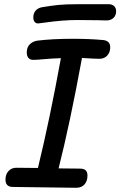

<svg xmlns="http://www.w3.org/2000/svg" viewBox="-20 -894 571 911"><path d="M503 -670Q503 -646 489 -630.5Q475 -615 451 -615L420 -616L369 -619Q312 -308 258 -95L358 -94Q378 -94 386.5 -86Q395 -78 395 -61Q395 -35 381 -19Q367 -3 341 -3L39 -7Q6 -8 6 -42Q6 -67 20.5 -82.5Q35 -98 57 -98L160 -97Q216 -327 269 -618Q231 -617 186 -613Q156 -610 137 -610Q123 -610 115 -619Q107 -628 107 -645Q107 -669 120.5 -683Q134 -697 156 -701Q228 -710 326 -710Q403 -710 470 -704Q503 -700 503 -670ZM138 -811Q138 -831 149.5 -844Q161 -857 181 -860Q223 -867 256.5 -870.5Q290 -874 349 -874H496Q512 -874 521.5 -865Q531 -856 531 -841Q531 -821 518.5 -809Q506 -797 484 -797Q464 -797 449 -798L347 -799Q278 -799 194 -787L163 -783Q151 -782 144.5 -790Q138 -798 138 -811Z"/></svg>

Font: Mali Medium
Style: Italic
Weight: 500
Italic angle: -10°
Version: Version 1.000; ttfautohint (v1.6)